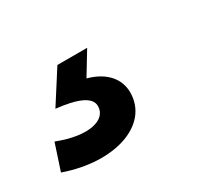

<svg xmlns="http://www.w3.org/2000/svg" viewBox="-62 -104 495 447"><g transform="rotate(-30 185.5 119.5)"><path d="M28 151 5 221C127 264 238 227 238 140C238 104 214 74 166 61L203 0H123L68 86C123 92 157 105 157 130C157 167 105 181 28 151Z"/></g></svg>

Font: Ronzino Medium
Style: Italic
Weight: 500
Italic angle: -7.99998°
Designer: Nunzio Mazzaferro
Foundry: Collletttivo
Version: Version 1.000;Glyphs 3.3 (3337)